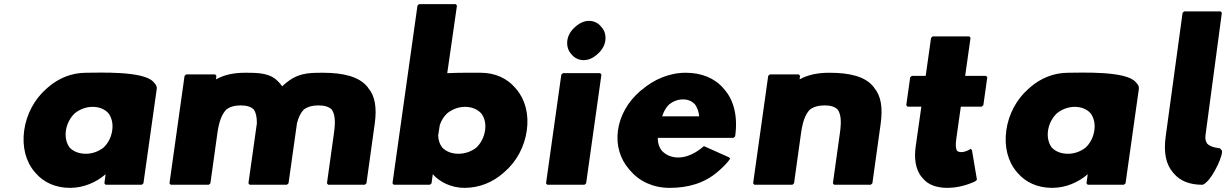

<svg xmlns="http://www.w3.org/2000/svg" viewBox="-20 -887 5933 929"><path d="M299 -256C304 -289 320 -318 342 -339C366 -358 396 -370 428 -370C459 -370 485 -360 504 -340C520 -319 528 -290 523 -256C518 -223 504 -195 481 -173C458 -155 428 -143 396 -143C362 -143 335 -154 317 -173C302 -193 294 -222 299 -256ZM738 -454C740 -465 737 -474 730 -482L729 -483L723 -490C676 -545 457 -535 397 -535C327 -535 264 -509 213 -465L212 -464L204 -457C147 -407 108 -335 97 -256C86 -177 105 -105 147 -56L153 -49C191 -5 248 22 319 22C385 22 446 -5 491 -44L485 0L491 7H666L674 0Z M990 7 998 0 1032 -244C1040 -299 1053 -334 1075 -357C1092 -370 1115 -377 1144 -377C1173 -377 1194 -371 1208 -357C1218 -343 1223 -321 1223 -291L1182 0L1188 7H1368L1376 0L1417 -291C1425 -321 1435 -342 1450 -357C1468 -370 1491 -377 1520 -377C1549 -377 1571 -371 1585 -357C1601 -335 1604 -299 1596 -244L1562 0L1568 7H1745L1753 0L1793 -287C1804 -366 1795 -423 1761 -462V-463L1755 -470C1716 -515 1645 -535 1542 -535C1466 -535 1418 -533 1356 -479L1348 -472C1347 -471 1348 -471 1346 -469C1344 -472 1340 -476 1337 -480V-481L1330 -488C1291 -533 1238 -535 1166 -535C1105 -535 1061 -523 1025 -503L1027 -520L1021 -527H881L873 -520L800 0L806 7Z M2327 -256C2322 -223 2307 -194 2285 -173C2262 -155 2232 -143 2198 -143C2166 -143 2138 -154 2120 -173C2108 -188 2101 -208 2100 -231L2108 -282C2115 -304 2128 -324 2144 -339C2168 -358 2198 -370 2230 -370C2262 -370 2289 -359 2308 -339C2324 -319 2332 -290 2327 -256ZM1879 0 1885 7H2060L2068 0L2074 -44C2107 -7 2162 22 2228 22C2299 22 2364 -5 2414 -49L2422 -56C2479 -105 2518 -177 2529 -256C2540 -335 2521 -406 2478 -456L2472 -463C2434 -507 2377 -535 2306 -535C2277 -535 2211 -536 2144 -533L2191 -860L2185 -867H2008L2000 -860Z M2725 -691C2722 -667 2728 -644 2742 -628L2748 -621C2761 -606 2781 -596 2804 -596C2826 -596 2847 -605 2865 -620L2866 -621L2874 -628C2892 -644 2906 -667 2909 -691C2912 -715 2906 -738 2892 -754L2886 -761C2873 -776 2853 -786 2830 -786C2808 -786 2787 -777 2769 -762L2768 -761L2760 -754C2742 -738 2728 -715 2725 -691ZM2622 0 2628 7H2808L2816 0L2890 -526L2884 -533H2704L2696 -526Z M3184 -324C3190 -344 3201 -366 3218 -382C3236 -396 3258 -406 3285 -406C3309 -406 3327 -398 3342 -383C3353 -368 3361 -348 3363 -324ZM3386 -180C3300 -105 3222 -116 3183 -157C3169 -174 3162 -197 3163 -220H3529L3537 -227C3551 -325 3530 -402 3486 -453L3480 -460C3438 -509 3374 -535 3298 -535C3219 -535 3144 -503 3085 -452L3083 -451L3075 -444C3019 -395 2980 -329 2970 -256C2960 -184 2981 -118 3023 -69L3029 -62C3073 -10 3140 22 3220 22C3309 22 3388 0 3454 -57L3455 -58L3463 -65C3480 -80 3498 -98 3513 -119L3507 -126Z M3814 7 3822 0 3856 -244C3864 -298 3876 -334 3899 -357C3916 -370 3940 -377 3970 -377C3999 -377 4019 -371 4033 -357C4049 -335 4052 -299 4044 -244L4010 0L4016 7H4193L4201 0L4241 -287C4252 -366 4243 -424 4209 -463V-464L4203 -471C4164 -516 4095 -535 3992 -535C3931 -535 3885 -523 3849 -503L3851 -520L3845 -527H3705L3697 -520L3624 0L3630 7Z M4459 -520H4392L4384 -513L4365 -378L4371 -371H4438L4411 -181C4403 -127 4407 -70 4440 -30L4441 -29L4447 -22C4470 5 4508 22 4565 22C4638 22 4699 -10 4699 -10L4707 -17L4683 -160L4677 -167C4677 -167 4654 -151 4631 -151C4623 -151 4616 -153 4611 -157C4604 -167 4603 -187 4607 -215L4629 -371H4730L4738 -378L4757 -513L4751 -520H4650L4676 -704L4670 -711H4493L4485 -704Z M5051 -256C5056 -289 5072 -318 5094 -339C5118 -358 5148 -370 5180 -370C5211 -370 5237 -360 5256 -340C5272 -319 5280 -290 5275 -256C5270 -223 5256 -195 5233 -173C5210 -155 5180 -143 5148 -143C5114 -143 5087 -154 5069 -173C5054 -193 5046 -222 5051 -256ZM5490 -454C5492 -465 5489 -474 5482 -482L5481 -483L5475 -490C5428 -545 5209 -535 5149 -535C5079 -535 5016 -509 4965 -465L4964 -464L4956 -457C4899 -407 4860 -335 4849 -256C4838 -177 4857 -105 4899 -56L4905 -49C4943 -5 5000 22 5071 22C5137 22 5198 -5 5243 -44L5237 0L5243 7H5418L5426 0Z M5797 7C5801 7 5806 4 5811 0L5819 -7C5852 -36 5903 -143 5891 -161H5890L5884 -168C5883 -169 5882 -170 5880 -170C5873 -171 5840 -173 5821 -192C5814 -202 5810 -215 5813 -234L5892 -825L5886 -832H5710L5702 -825L5620 -225C5610 -151 5621 -92 5655 -53L5661 -46C5690 -12 5736 7 5797 7Z"/></svg>

Font: Hussar Woodtype
Style: BlkObl
Weight: 900
Foundry: Cannot Into Space Fonts
Version: Version 1.07